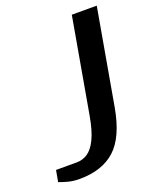

<svg xmlns="http://www.w3.org/2000/svg" viewBox="-134 -779 706 868"><g transform="rotate(-20 219.0 -345.0)"><path d="M98 10Q68 10 43.5 3.5Q19 -3 1 -10L11 -65H111Q139 -65 163 -80.5Q187 -96 206 -134.5Q225 -173 237 -240L318 -700H438L357 -240Q333 -105 270 -47.5Q207 10 98 10Z"/></g></svg>

Font: Cuprum
Style: Bold Italic
Weight: 700
Italic angle: -10°
Designer: Jovanny Lemonad
Foundry: Jovanny Lemonad
Version: Version 3.000